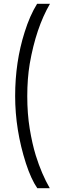

<svg xmlns="http://www.w3.org/2000/svg" viewBox="-20 -770 348 1014"><path d="M244 -750Q170 -623 137 -433Q124 -355 124 -262Q124 -169 137 -90Q150 -11 169 51Q200 150 243 224H177Q144 176 117 93Q60 -84 60 -263Q60 -443 110 -600Q137 -687 176 -750Z"/></svg>

Font: Puffins on Iceburgs
Style: Regular
Weight: 400
Version: Version 1.0